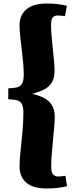

<svg xmlns="http://www.w3.org/2000/svg" viewBox="-20 -842 434 1091"><path d="M244 229Q167 229 129 195.5Q91 162 91 103Q91 71 96.5 18.5Q102 -34 107.5 -92Q113 -150 113 -200Q113 -237 103 -253Q93 -269 73.5 -273Q54 -277 27 -278V-340Q54 -341 74 -345Q94 -349 104.5 -365.5Q115 -382 115 -419Q115 -448 111.5 -486.5Q108 -525 103 -565Q98 -605 94.5 -639.5Q91 -674 91 -697Q91 -756 130 -789Q169 -822 246 -822Q310 -822 360 -809L349 -750Q338 -752 328 -753Q318 -754 307 -754Q291 -754 280.5 -744Q270 -734 270 -699Q270 -673 273 -638Q276 -603 280 -565.5Q284 -528 287 -495Q290 -462 290 -442Q290 -398 273.5 -372Q257 -346 228 -332Q199 -318 162 -309Q199 -301 228 -286.5Q257 -272 274 -246Q291 -220 291 -177Q291 -154 288 -119.5Q285 -85 281 -44.5Q277 -4 274 34.5Q271 73 271 104Q271 139 282 150Q293 161 311 161Q320 161 330.5 159.5Q341 158 352 157L361 216Q310 229 244 229Z"/></svg>

Font: Literata 36pt ExtraBold
Style: Regular
Weight: 800
Designer: Latin by Veronika Burian and Jose Scaglione. Greek by Irene Vlachou. Cyrillic by Vera Evstafieva.
Foundry: TypeTogether
Version: Version 3.002